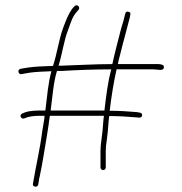

<svg xmlns="http://www.w3.org/2000/svg" viewBox="-20 -666 691 728"><path d="M371 -21C376.3 -21 381 -25.7 381 -31V-94C381 -104.7 382.3 -118.7 385 -136C387.7 -154 390 -178 392 -208L394 -226C428.3 -226 465.2 -223.8 496 -221L508 -220C521.3 -218.7 523.3 -237.7 510 -239L498 -241C466.7 -243.8 430.9 -246 396 -246C402.2 -300.2 411.1 -354.2 422 -403H562C577.8 -403 599.3 -395.1 601.5 -410C603.8 -425.3 577.4 -423 562 -423H427C429 -434.3 431.7 -445.7 435 -457C447.8 -509.8 460 -551.1 472 -599L474 -610C476 -616 473.7 -619.8 467 -621.5C460.3 -623.2 456.3 -620.7 455 -614L452 -603C448.4 -584.9 442.6 -571.4 437.5 -551C427.7 -511.7 415.5 -468.1 406 -423C339.2 -423 277.9 -418.9 214 -417H202C215.4 -459 222.7 -513.7 238 -552C247.6 -577.6 253.7 -601.7 270 -620L278 -629C286 -639.7 271.3 -652.6 262 -642L254 -633C238 -611 229.7 -587.5 219 -559C203.7 -518.1 196 -460.9 181 -416C171 -415.3 161.7 -415 153 -415C117.9 -413.7 96.8 -412.1 69 -407L58 -405C44.7 -402.3 48.7 -382.3 62 -385L73 -387C100.2 -392.4 119.3 -393.7 154 -395C160.7 -395 167.7 -395.3 175 -396C162.7 -352.9 158.8 -301.6 152 -247H149C118.2 -247 96.2 -247.1 75 -240L65 -236C51.7 -230.7 58.6 -213 72 -217L82 -221C102.1 -227 119.2 -227 149 -227C148.3 -223 148 -219.3 148 -216C145.3 -200.7 142.7 -184.3 140 -167C132 -102.8 116.9 -40.6 107 19L105 30C103.7 36.7 106.3 40.5 113 41.5C119.7 42.5 123.7 39.7 125 33L127 22C127.7 14.7 129 7.7 131 1C136.5 -26.7 139.8 -42.6 145 -74C153.1 -124.9 162.4 -174 169 -227H374L372 -209C370 -179.7 367.7 -156.3 365 -139C362.3 -121 361 -106 361 -94V-31C361 -25.7 365.7 -21 371 -21ZM402 -403C389.1 -357.7 382 -299.2 376 -247H172C179.6 -303.9 182.5 -352.7 196 -397H215C277.4 -400.7 336.8 -403 402 -403Z"/></svg>

Font: HoneyBee
Style: UltLit
Weight: 100
Foundry: Cannot Into Space Fonts
Version: Version 0.89